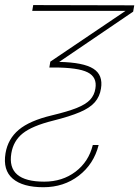

<svg xmlns="http://www.w3.org/2000/svg" viewBox="-71 -537 560 772"><path d="M62.5 -516.6 468.8 -515.6 464.4 -490.2 167 -288.1Q264.6 -286.1 304.4 -260.7Q344.2 -235.4 335 -180.7Q330.1 -148.9 310.5 -126.2Q291 -103.5 250.5 -86.2Q210 -68.8 142.1 -51.8Q58.1 -30.8 20.5 -0.7Q-17.1 29.3 -25.4 79.1Q-44.4 193.4 106.9 193.4Q179.7 193.4 232.7 153.3Q285.6 113.3 302.2 45.9H325.7Q306.2 123 245.8 169.4Q185.5 215.8 103.5 215.8Q20.5 215.8 -19.8 181.4Q-60.1 147 -48.8 79.1Q-39.1 21.5 4.4 -15.1Q47.9 -51.8 137.7 -73.2Q201.2 -88.4 237.8 -103Q274.4 -117.7 291.5 -136.2Q308.6 -154.8 312.5 -180.7Q320.3 -226.6 281.5 -246.1Q242.7 -265.6 145 -265.6H127.4L131.3 -289.1L433.6 -493.2H58.6Z"/></svg>

Font: Inter Display Thin
Style: Italic
Weight: 100
Italic angle: -9.39999°
Designer: Rasmus Andersson
Foundry: rsms
Version: Version 4.000;git-a52131595